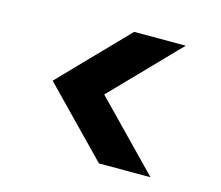

<svg xmlns="http://www.w3.org/2000/svg" viewBox="-73 -591 727 633"><g transform="rotate(15 291.0 -274.5)"><path d="M488 -50H312L94 -274L312 -499H488L270 -274Z"/></g></svg>

Font: DM Sans 20pt ExtraBold
Style: Regular
Weight: 800
Version: Version 4.004;gftools[0.9.30]